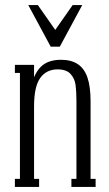

<svg xmlns="http://www.w3.org/2000/svg" viewBox="-20 -741 433 761"><path d="M39 0V-32H59V-452H39V-484H115V-415H108Q122 -461 149 -482.5Q176 -504 222 -504Q262 -504 288 -487Q314 -470 326.5 -434Q339 -398 339 -339V-32H359V0H263V-32H283V-339Q283 -379 279.5 -404.5Q276 -430 259.5 -448Q243 -466 208 -466Q164 -466 139.5 -432Q115 -398 115 -319V-32H135V0ZM181 -556 92 -721H130L214 -601H184L268 -721H306L217 -556Z"/></svg>

Font: Margherita Variable
Style: Regular
Weight: 400
Designer: James Puckett
Foundry: Dunwich Type Founders
Version: Version 1.008